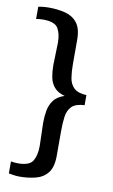

<svg xmlns="http://www.w3.org/2000/svg" viewBox="-89 -775 519 884"><g transform="rotate(10 170.5 -333.0)"><path d="M17 56V0Q35 3 50 3Q104 3 119.5 -23.5Q135 -50 135 -93L132 -200Q132 -231 137 -258.5Q142 -286 158 -307.5Q174 -329 208 -340Q175 -349 158.5 -368.5Q142 -388 137 -414.5Q132 -441 132 -471L135 -576Q135 -618 119.5 -643.5Q104 -669 50 -669Q33 -669 17 -666V-723Q24 -725 38 -726.5Q52 -728 67 -728Q108 -728 143 -719Q178 -710 199 -683.5Q220 -657 220 -604V-490Q220 -456 224.5 -427Q229 -398 247.5 -380.5Q266 -363 306 -361V-314Q264 -312 246 -293.5Q228 -275 224 -245Q220 -215 220 -178V-62Q220 -9 199 17.5Q178 44 143 53Q108 62 67 62Q52 62 34.5 59Q17 56 17 56Z"/></g></svg>

Font: Epunda Sans Medium
Style: Regular
Weight: 500
Designer: Simon Atzbach
Foundry: typofactur
Version: Version 2.204; ttfautohint (v1.8.4.7-5d5b)